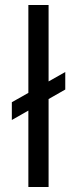

<svg xmlns="http://www.w3.org/2000/svg" viewBox="-20 -749 309 769"><path d="M93.6 0V-729H174.6V0ZM27.4 -268.4V-339.6L241.4 -460.6V-390.4Z"/></svg>

Font: Mona Sans ExtraLight
Style: Regular
Weight: 200
Designer: Deni Anggara
Foundry: GitHub
Version: Version 2.000